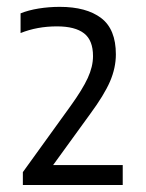

<svg xmlns="http://www.w3.org/2000/svg" viewBox="-20 -834 416 546"><path d="M45 -308V-344.5L181 -533Q214.5 -579.5 229.5 -612Q244.5 -644.5 244.5 -674.5Q244.5 -719.5 219 -739.2Q193.5 -759 142 -759Q85.5 -759 38.5 -740V-796Q60.5 -805 90 -809.8Q119.5 -814.5 150 -814.5Q225.5 -814.5 267.5 -782.8Q309.5 -751 309.5 -679.5Q309.5 -641 292.8 -602.2Q276 -563.5 236.5 -510L131 -364.5H329V-308Z"/></svg>

Font: Encode Sans SmCnd
Style: Regular
Weight: 400
Width: 4
Designer: Multiple Designers
Foundry: Impallari Type
Version: Version 3.002; ttfautohint (v1.8.3) -l 8 -r 50 -G 200 -x 14 